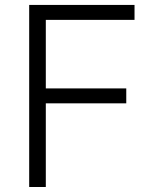

<svg xmlns="http://www.w3.org/2000/svg" viewBox="-20 -747 626 767"><path d="M517.4 -727.3V-667.6H163V-393.8H484.4V-334.2H163V0H96.6V-727.3Z"/></svg>

Font: Inter P Light
Style: Regular
Weight: 300
Designer: Rasmus Andersson
Foundry: rsms
Version: Version 3.018;git-588b23468